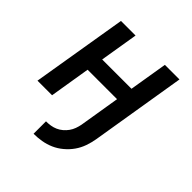

<svg xmlns="http://www.w3.org/2000/svg" viewBox="-202 -662 1005 1005"><g transform="rotate(45 300.0 -159.5)"><path d="M209 211V119Q226 119 242.5 116.5Q259 114 275 107Q291 100 304.5 88.5Q318 77 328 63Q338 49 344 32.5Q350 16 353 0L390 -226H172L135 0H27L115 -530H223L188 -318H405L440 -530H548L461 0Q456 29 446 57.5Q436 86 418.5 111Q401 136 376.5 156.5Q352 177 324.5 189Q297 201 267.5 206Q238 211 209 211Z"/></g></svg>

Font: Iosevka Curly SmBdEx
Style: Italic
Weight: 600
Width: 7
Italic angle: -9°
Monospace: yes
Designer: Belleve Invis
Foundry: Belleve Invis
Version: Version 11.1.0; ttfautohint (v1.8.3)